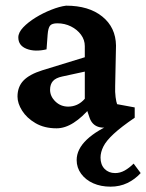

<svg xmlns="http://www.w3.org/2000/svg" viewBox="-20 -454 526 691"><path d="M377.9 217.8Q342.8 217.8 315.4 205.6Q288.1 193.4 272 171.4Q255.9 149.4 255.9 122.1Q255.9 83 292.5 48.3Q329.1 13.7 394.5 -12.7L391.6 -1Q355.5 9.8 333.5 2.4Q311.5 -4.9 302.7 -29.3L288.1 -72.3L306.6 -68.4Q276.4 -32.2 245.1 -12.2Q213.9 7.8 183.6 7.8Q139.6 7.8 107.9 -10.7Q76.2 -29.3 59.6 -55.7Q43 -82 43 -106.4Q43 -141.6 64.5 -164.1Q85.9 -186.5 132.8 -201.2L285.2 -248V-288.1Q285.2 -310.5 271.5 -329.1Q257.8 -347.7 235.4 -358.9Q212.9 -370.1 186.5 -370.1Q167 -370.1 160.2 -361.8Q153.3 -353.5 151.4 -329.1L147.5 -276.4Q105.5 -266.6 75.7 -278.3Q45.9 -290 45.9 -319.3Q45.9 -336.9 63.5 -355.5Q81.1 -374 107.9 -390.6Q134.8 -407.2 164.6 -418.9Q194.3 -430.7 217.8 -433.6Q299.8 -433.6 348.1 -394.5Q396.5 -355.5 397.5 -290L394.5 -145.5Q393.6 -122.1 396 -104.5Q398.4 -86.9 401.4 -79.1L464.8 -67.4V-30.3Q416 2.9 389.2 27.8Q362.3 52.7 352.1 73.2Q341.8 93.8 341.8 113.3Q341.8 138.7 356.4 153.8Q371.1 168.9 394.5 168.9Q412.1 168.9 428.7 159.7Q445.3 150.4 460.9 134.8L486.3 168.9Q465.8 191.4 438.5 204.6Q411.1 217.8 377.9 217.8ZM225.6 -70.3Q242.2 -70.3 257.3 -77.1Q272.5 -84 285.2 -98.6V-196.3L204.1 -178.7Q180.7 -173.8 170.4 -162.1Q160.2 -150.4 160.2 -130.9Q160.2 -107.4 179.2 -88.9Q198.2 -70.3 225.6 -70.3Z"/></svg>

Font: Crimson Pro SemiBold
Style: Regular
Weight: 600
Designer: Jacques Le Bailly
Foundry: Baron von Fonthausen
Version: Version 1.003